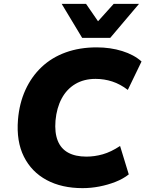

<svg xmlns="http://www.w3.org/2000/svg" viewBox="-20 -961 752 993"><path d="M407 12Q299 12 221 -30Q143 -72 103.5 -151Q64 -230 73 -342Q80 -427 111.5 -496Q143 -565 195.5 -614.5Q248 -664 320 -690Q392 -716 480 -716Q551 -716 612 -697Q673 -678 712 -643L641 -496Q602 -526 560.5 -539.5Q519 -553 474 -553Q414 -553 369.5 -526.5Q325 -500 299 -451.5Q273 -403 267 -337Q262 -275 278.5 -233.5Q295 -192 332.5 -171.5Q370 -151 427 -151Q469 -151 511.5 -163Q554 -175 601 -206L646 -59Q617 -36 577.5 -20.5Q538 -5 494.5 3.5Q451 12 407 12ZM405 -765 299 -941H425L487 -851L568 -941H699L550 -765Z"/></svg>

Font: Nunito Sans 9pt Black
Style: Italic
Weight: 900
Italic angle: -9°
Version: Version 3.101;gftools[0.9.27]